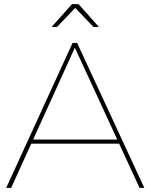

<svg xmlns="http://www.w3.org/2000/svg" viewBox="-20 -906 726 926"><path d="M330 -699H352L676 0H653L341 -676L34 0H10ZM125 -233H559V-213H125ZM327 -886H359L457 -776H431L337 -874H349L255 -776H229Z"/></svg>

Font: Alexandria Thin
Style: Regular
Weight: 250
Designer: Mohamed Gaber
Foundry: Kief Type Foundry
Version: Version 5.100